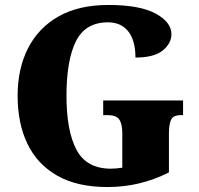

<svg xmlns="http://www.w3.org/2000/svg" viewBox="-20 -744 801 774"><path d="M413 10Q291 10 210.5 -36Q130 -82 90.5 -164.5Q51 -247 51 -358Q51 -466 92.5 -548.5Q134 -631 215.5 -677.5Q297 -724 417 -724Q543 -724 607 -689.5Q671 -655 671 -606Q671 -569 636 -540.5Q601 -512 526 -512Q526 -581 497 -617.5Q468 -654 415 -654Q324 -654 286 -577.5Q248 -501 248 -358Q248 -216 288.5 -140Q329 -64 427 -64Q446 -64 473 -68V-207Q473 -245 460.5 -262.5Q448 -280 414 -280H396V-339H718V-280H710Q679 -280 670 -262Q661 -244 661 -203V-49Q601 -19 540 -4.5Q479 10 413 10Z"/></svg>

Font: Noto Serif Hebrew SemiCondensed Black
Style: Regular
Weight: 900
Width: 4
Designer: Monotype Design Team
Foundry: Monotype Imaging Inc.
Version: Version 2.004; ttfautohint (v1.8.4.7-5d5b)